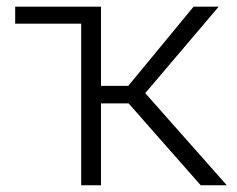

<svg xmlns="http://www.w3.org/2000/svg" viewBox="-20 -548 700 568"><path d="M360.4 -242.2H278.8V0H220.2V-478H24.9V-528.3H278.8V-293.9H359.4L552.7 -528.3H627L409.7 -272.5L650.9 0H573.7Z"/></svg>

Font: Roboto-Light
Style: Regular
Weight: 300
Designer: Google
Version: Version 2.137; 2017